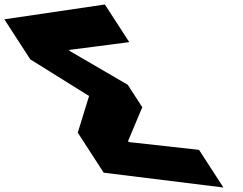

<svg xmlns="http://www.w3.org/2000/svg" viewBox="-443 -844 1092 863"><path d="M138 -654.6 28.4 -823.8 -423.4 -757.2 -306.9 -577.2 -42.6 -412.5 -93.5 -247.8 23.1 -67.8 561.2 -1.2 451.6 -170.4 135.5 -205.5 132.6 -210 196.5 -362.1 131.2 -462.9 -129.7 -615 -132.7 -619.5Z"/></svg>

Font: Hussar
Style: BdOpOblSeven
Weight: 700
Foundry: Cannot Into Space Fonts
Version: Version 2.00